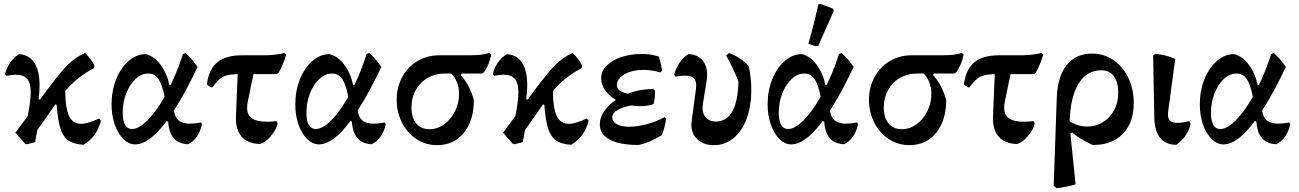

<svg xmlns="http://www.w3.org/2000/svg" viewBox="-20 -744 6765 1000"><path d="M506 -115Q494 -71 472.5 -41.5Q451 -12 415 10Q364 7 336.5 -12Q309 -31 295 -74Q281 -117 275 -198L269 -201L174 -66L163 -4L122 7H121L111 5L60 -53L124 -139Q140 -218 140 -264Q140 -311 121.5 -333Q103 -355 62 -355Q41 -355 14 -349L6 -358Q24 -427 79 -462Q131 -459 158.5 -418Q186 -377 186 -301Q186 -261 181 -227L188 -225L231 -283Q298 -373 337 -410.5Q376 -448 423 -468Q454 -439 472 -402L469 -389Q421 -363 386 -335Q351 -307 320 -270Q320 -181 339.5 -140Q359 -99 403 -99Q437 -99 496 -127Z M1032 -97Q1016 -22 960 7Q912 6 885.5 -24Q859 -54 856 -110L848 -114Q758 8 684 8Q651 8 622.5 -20Q594 -48 577.5 -96Q561 -144 561 -200Q561 -271 585 -331Q609 -391 650 -426.5Q691 -462 739 -462Q782 -452 815.5 -408Q849 -364 862 -302H869Q903 -371 933 -463L946 -468Q981 -437 1009 -395Q943 -256 886 -169Q890 -134 910 -117Q930 -100 970 -100Q994 -100 1027 -106ZM837 -240Q825 -304 805.5 -332.5Q786 -361 752 -361Q717 -361 686.5 -333Q656 -305 637.5 -258Q619 -211 619 -157Q619 -115 631.5 -93.5Q644 -72 667 -72Q703 -72 748 -117Q793 -162 837 -240Z M1270 -212Q1267 -196 1267 -182Q1267 -145 1292.5 -127.5Q1318 -110 1372 -110Q1393 -110 1420 -113L1426 -102Q1421 -71 1391 -35.5Q1361 0 1333 6Q1269 4 1237.5 -33.5Q1206 -71 1209 -139L1218 -358Q1181 -357 1160 -351Q1139 -345 1123 -331Q1107 -317 1086 -289H1079L1059 -302L1058 -309Q1069 -385 1113 -420.5Q1157 -456 1240 -456H1358Q1413 -456 1461 -468L1470 -459Q1459 -416 1432 -366L1423 -358H1300Z M1989 -97Q1973 -22 1917 7Q1869 6 1842.5 -24Q1816 -54 1813 -110L1805 -114Q1715 8 1641 8Q1608 8 1579.5 -20Q1551 -48 1534.5 -96Q1518 -144 1518 -200Q1518 -271 1542 -331Q1566 -391 1607 -426.5Q1648 -462 1696 -462Q1739 -452 1772.5 -408Q1806 -364 1819 -302H1826Q1860 -371 1890 -463L1903 -468Q1938 -437 1966 -395Q1900 -256 1843 -169Q1847 -134 1867 -117Q1887 -100 1927 -100Q1951 -100 1984 -106ZM1794 -240Q1782 -304 1762.5 -332.5Q1743 -361 1709 -361Q1674 -361 1643.5 -333Q1613 -305 1594.5 -258Q1576 -211 1576 -157Q1576 -115 1588.5 -93.5Q1601 -72 1624 -72Q1660 -72 1705 -117Q1750 -162 1794 -240Z M2539 -459Q2527 -405 2502 -369L2492 -361H2385L2380 -353Q2428 -299 2448 -222Q2448 -117 2396 -52.5Q2344 12 2256 12Q2198 12 2150 -19Q2102 -50 2074 -104.5Q2046 -159 2046 -224Q2046 -290 2075 -343Q2104 -396 2154.5 -426Q2205 -456 2268 -456H2417Q2456 -456 2481 -458.5Q2506 -461 2529 -468ZM2331 -361H2295Q2247 -361 2207.5 -338.5Q2168 -316 2145.5 -275.5Q2123 -235 2123 -185Q2123 -131 2148 -101Q2173 -71 2217 -71Q2257 -71 2292.5 -96Q2328 -121 2349.5 -164Q2371 -207 2371 -256Q2371 -287 2360.5 -314.5Q2350 -342 2331 -361Z M3046 -115Q3034 -71 3012.5 -41.5Q2991 -12 2955 10Q2904 7 2876.5 -12Q2849 -31 2835 -74Q2821 -117 2815 -198L2809 -201L2714 -66L2703 -4L2662 7H2661L2651 5L2600 -53L2664 -139Q2680 -218 2680 -264Q2680 -311 2661.5 -333Q2643 -355 2602 -355Q2581 -355 2554 -349L2546 -358Q2564 -427 2619 -462Q2671 -459 2698.5 -418Q2726 -377 2726 -301Q2726 -261 2721 -227L2728 -225L2771 -283Q2838 -373 2877 -410.5Q2916 -448 2963 -468Q2994 -439 3012 -402L3009 -389Q2961 -363 2926 -335Q2891 -307 2860 -270Q2860 -181 2879.5 -140Q2899 -99 2943 -99Q2977 -99 3036 -127Z M3449 -128Q3446 -91 3428 -41Q3363 0 3305 11Q3206 11 3155 -17Q3104 -45 3104 -97Q3104 -131 3126.5 -164.5Q3149 -198 3188 -224Q3153 -244 3132 -273.5Q3111 -303 3111 -337Q3111 -373 3139.5 -402Q3168 -431 3216.5 -447Q3265 -463 3322 -463Q3371 -463 3412 -449Q3425 -407 3428 -374L3419 -367Q3374 -380 3332 -380Q3274 -380 3233.5 -357.5Q3193 -335 3193 -300Q3193 -268 3250 -256Q3315 -281 3382 -280L3391 -272Q3393 -235 3384 -202Q3352 -191 3313 -191Q3288 -191 3269 -195Q3223 -187 3196 -170.5Q3169 -154 3169 -133Q3169 -110 3192.5 -97Q3216 -84 3255 -84Q3298 -84 3348 -97Q3398 -110 3441 -134Z M3581 -93Q3581 -105 3582 -111L3605 -281Q3606 -288 3606 -300Q3606 -326 3592 -338Q3578 -350 3548 -350Q3523 -350 3499 -345L3491 -356Q3514 -430 3565 -462Q3611 -461 3637 -432Q3663 -403 3663 -354Q3663 -339 3660 -321L3641 -203Q3639 -189 3639 -183Q3639 -150 3657.5 -130.5Q3676 -111 3708 -111Q3821 -111 3826 -320Q3796 -395 3762 -455L3777 -468Q3841 -444 3880 -399Q3893 -337 3893 -275Q3893 -192 3869 -126.5Q3845 -61 3800.5 -24.5Q3756 12 3698 12Q3645 12 3613 -17.5Q3581 -47 3581 -93Z M4449 -97Q4433 -22 4377 7Q4329 6 4302.5 -24Q4276 -54 4273 -110L4265 -114Q4175 8 4101 8Q4068 8 4039.5 -20Q4011 -48 3994.5 -96Q3978 -144 3978 -200Q3978 -271 4002 -331Q4026 -391 4067 -426.5Q4108 -462 4156 -462Q4199 -452 4232.5 -408Q4266 -364 4279 -302H4286Q4320 -371 4350 -463L4363 -468Q4398 -437 4426 -395Q4360 -256 4303 -169Q4307 -134 4327 -117Q4347 -100 4387 -100Q4411 -100 4444 -106ZM4254 -240Q4242 -304 4222.5 -332.5Q4203 -361 4169 -361Q4134 -361 4103.5 -333Q4073 -305 4054.5 -258Q4036 -211 4036 -157Q4036 -115 4048.5 -93.5Q4061 -72 4084 -72Q4120 -72 4165 -117Q4210 -162 4254 -240ZM4190 -516Q4220 -619 4242 -721L4253 -724L4318 -699L4323 -688L4242 -506L4230 -503Z M4999 -459Q4987 -405 4962 -369L4952 -361H4845L4840 -353Q4888 -299 4908 -222Q4908 -117 4856 -52.5Q4804 12 4716 12Q4658 12 4610 -19Q4562 -50 4534 -104.5Q4506 -159 4506 -224Q4506 -290 4535 -343Q4564 -396 4614.5 -426Q4665 -456 4728 -456H4877Q4916 -456 4941 -458.5Q4966 -461 4989 -468ZM4791 -361H4755Q4707 -361 4667.5 -338.5Q4628 -316 4605.5 -275.5Q4583 -235 4583 -185Q4583 -131 4608 -101Q4633 -71 4677 -71Q4717 -71 4752.5 -96Q4788 -121 4809.5 -164Q4831 -207 4831 -256Q4831 -287 4820.5 -314.5Q4810 -342 4791 -361Z M5213 -212Q5210 -196 5210 -182Q5210 -145 5235.5 -127.5Q5261 -110 5315 -110Q5336 -110 5363 -113L5369 -102Q5364 -71 5334 -35.5Q5304 0 5276 6Q5212 4 5180.5 -33.5Q5149 -71 5152 -139L5161 -358Q5124 -357 5103 -351Q5082 -345 5066 -331Q5050 -317 5029 -289H5022L5002 -302L5001 -309Q5012 -385 5056 -420.5Q5100 -456 5183 -456H5301Q5356 -456 5404 -468L5413 -459Q5402 -416 5375 -366L5366 -358H5243Z M5671 11Q5606 -18 5564 -54L5555 -48L5582 216Q5535 231 5482 236L5468 223L5484 -235Q5488 -346 5536 -405.5Q5584 -465 5668 -465Q5729 -465 5779 -431Q5829 -397 5857 -338Q5885 -279 5885 -207Q5885 -105 5827.5 -46.5Q5770 12 5671 11ZM5643 -85Q5686 -85 5723 -107Q5760 -129 5782 -169Q5804 -209 5804 -262Q5804 -317 5781 -347.5Q5758 -378 5716 -378Q5640 -378 5597.5 -308.5Q5555 -239 5551 -112Q5594 -85 5643 -85Z M5992 -134 5986 -456 5998 -463Q6053 -459 6101 -437L6064 -162Q6063 -157 6063 -148Q6063 -125 6075 -114.5Q6087 -104 6113 -104Q6137 -104 6174 -113L6181 -99Q6165 -31 6107 10Q6051 10 6022 -26.5Q5993 -63 5992 -134Z M6700 -97Q6684 -22 6628 7Q6580 6 6553.5 -24Q6527 -54 6524 -110L6516 -114Q6426 8 6352 8Q6319 8 6290.5 -20Q6262 -48 6245.5 -96Q6229 -144 6229 -200Q6229 -271 6253 -331Q6277 -391 6318 -426.5Q6359 -462 6407 -462Q6450 -452 6483.5 -408Q6517 -364 6530 -302H6537Q6571 -371 6601 -463L6614 -468Q6649 -437 6677 -395Q6611 -256 6554 -169Q6558 -134 6578 -117Q6598 -100 6638 -100Q6662 -100 6695 -106ZM6505 -240Q6493 -304 6473.5 -332.5Q6454 -361 6420 -361Q6385 -361 6354.5 -333Q6324 -305 6305.5 -258Q6287 -211 6287 -157Q6287 -115 6299.5 -93.5Q6312 -72 6335 -72Q6371 -72 6416 -117Q6461 -162 6505 -240Z"/></svg>

Font: Alegreya Medium
Style: Regular
Weight: 500
Designer: Juan Pablo del Peral
Foundry: Huerta Tipografica
Version: Version 2.007; ttfautohint (v1.6)